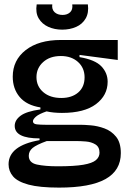

<svg xmlns="http://www.w3.org/2000/svg" viewBox="-20 -701 586 874"><path d="M249 153Q160 153 110 139.5Q60 126 39.5 102Q19 78 19 47Q19 -38 160 -63V-71Q47 -71 47 -128Q47 -154 73.5 -174Q100 -194 164 -203V-212Q101 -222 69.5 -259.5Q38 -297 38 -352Q38 -427 97 -473Q156 -519 257 -519H516V-428L342 -451V-441Q413 -429 441.5 -399Q470 -369 470 -329Q470 -267 417 -227Q364 -187 262 -187Q223 -187 192 -194Q157 -182 143.5 -170Q130 -158 130 -149Q130 -137 147 -135Q164 -133 188 -133H346Q363 -133 393.5 -130.5Q424 -128 455.5 -116.5Q487 -105 508.5 -78.5Q530 -52 530 -4Q530 75 460.5 114Q391 153 249 153ZM259 -255Q307 -255 336 -280Q365 -305 365 -349Q365 -392 335 -419Q305 -446 257 -446Q207 -446 176.5 -418.5Q146 -391 146 -350Q146 -308 177 -281.5Q208 -255 259 -255ZM243 56Q318 56 359 49Q400 42 416.5 28Q433 14 433 -6Q433 -32 414.5 -43.5Q396 -55 370.5 -57Q345 -59 323 -59H193Q146 -42 128.5 -27.5Q111 -13 111 8Q111 40 148 48Q185 56 243 56ZM147 -681H218Q215 -658 228.5 -645.5Q242 -633 265 -633Q286 -633 299 -645Q312 -657 309 -681H380Q385 -643 370 -617Q355 -591 326.5 -578.5Q298 -566 263 -566Q228 -566 199.5 -579Q171 -592 156 -617.5Q141 -643 147 -681Z"/></svg>

Font: Bricolage Grotesque 96pt Medium
Style: Regular
Weight: 500
Designer: Mathieu Triay
Foundry: Atelier Triay
Version: Version 1.001; ttfautohint (v1.8.4.7-5d5b);gftools[0.9.33.de